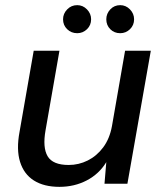

<svg xmlns="http://www.w3.org/2000/svg" viewBox="-20 -714 631 746"><path d="M211 12Q151 12 112 -12.5Q73 -37 58 -85Q43 -133 56 -202L111 -517H211L157 -208Q145 -141 165 -107Q185 -73 247 -73Q286 -73 321 -90.5Q356 -108 381 -141.5Q406 -175 415 -224L466 -517H566L475 0H386L393 -84Q365 -38 317 -13Q269 12 211 12ZM280 -585Q257 -585 241 -600.5Q225 -616 225 -639Q225 -661 241 -677.5Q257 -694 280 -694Q302 -694 318 -677.5Q334 -661 334 -639Q334 -616 318 -600.5Q302 -585 280 -585ZM447 -585Q424 -585 408.5 -600.5Q393 -616 393 -639Q393 -661 408.5 -677.5Q424 -694 447 -694Q469 -694 485 -677.5Q501 -661 501 -639Q501 -616 485 -600.5Q469 -585 447 -585Z"/></svg>

Font: DM Sans 11pt Medium
Style: Italic
Weight: 500
Italic angle: -10°
Version: Version 4.004;gftools[0.9.30]